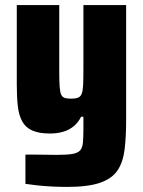

<svg xmlns="http://www.w3.org/2000/svg" viewBox="-20 -530 563 755"><path d="M244 205Q216 205 185 203.5Q154 202 127 199Q100 196 80 193V78Q102 78 122.5 78Q143 78 163 78.5Q183 79 203 79Q242 79 263.5 75.5Q285 72 294.5 62Q304 52 306 31.5Q308 11 308 -23V-71H299Q287 -47 268.5 -32.5Q250 -18 227 -11.5Q204 -5 177 -5Q134 -5 107.5 -16.5Q81 -28 67.5 -52.5Q54 -77 50 -113Q46 -149 46 -198V-510H213V-249Q213 -211 214.5 -189.5Q216 -168 220.5 -158Q225 -148 234.5 -145Q244 -142 259 -142Q277 -142 287 -146Q297 -150 301.5 -162Q306 -174 307 -197Q308 -220 308 -258V-510H476V-58Q476 8 470 57.5Q464 107 442.5 139.5Q421 172 374 188.5Q327 205 244 205Z"/></svg>

Font: Saira SemiCondensed ExtraBold
Style: Regular
Weight: 800
Width: 4
Designer: Hector Gatti with collaboration of the Omnibus-Type team
Foundry: Omnibus-Type
Version: Version 1.101